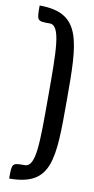

<svg xmlns="http://www.w3.org/2000/svg" viewBox="-96 -797 461 942"><g transform="rotate(10 134.5 -326.0)"><path d="M234 -321C234 -615 233 -757 22 -757C22 -680 22 -679 86 -679C142 -679 141 -550 141 -321C141 -93 142 27 86 27C22 27 22 28 22 105C234 105 234 -27 234 -321Z"/></g></svg>

Font: Economica
Style: Bold
Weight: 700
Designer: Vicente Lamonaca
Foundry: Vicente Lamonaca
Version: Version 1.100